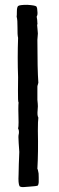

<svg xmlns="http://www.w3.org/2000/svg" viewBox="-20 -783 243 796"><path d="M137 -14Q133 -11 99 -9Q95 -9 86 -8Q77 -7 71 -7.5Q65 -8 61 -11Q55 -23 57 -58Q57 -65 57.5 -79.5Q58 -94 58 -102Q58 -110 59 -127Q60 -144 60 -153Q60 -158 57.5 -189.5Q55 -221 58 -228Q60 -242 55 -250Q57 -257 57 -276Q55 -342 57 -358Q54 -360 54.5 -408Q55 -456 55 -463Q52 -544 55 -626Q52 -638 52.5 -669Q53 -700 49 -714Q50 -718 50 -735.5Q50 -753 55 -758Q61 -763 93 -763Q126 -761 131 -756Q135 -749 135 -736Q137 -722 132 -714Q135 -700 135 -687Q136 -686 135 -683Q134 -680 134 -679Q134 -674 135.5 -662Q137 -650 137 -644Q137 -640 136 -631Q135 -622 135 -618Q135 -495 139 -440Q139 -438 137 -432.5Q135 -427 135 -424V-369Q137 -351 137 -342Q137 -337 136 -326.5Q135 -316 135.5 -308.5Q136 -301 139 -295Q137 -283 137 -241Q139 -151 135 -83Q137 -81 138 -74Q139 -67 140 -64Q140 -59 140.5 -47.5Q141 -36 140.5 -27.5Q140 -19 137 -14Z"/></svg>

Font: FuturaRenner
Style: Regular
Weight: 400
Designer: Bastien Sozeau
Foundry: NBR — Bastien Sozeau
Version: Version 2.001;PS 002.001;hotconv 1.0.88;makeotf.lib2.5.64775